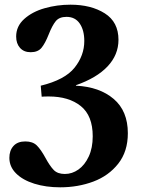

<svg xmlns="http://www.w3.org/2000/svg" viewBox="-20 -590 612 820"><path d="M88 14Q120 14 137.5 31.5Q155 49 174 84Q193 119 209.5 136Q226 153 257 153Q288 153 315 134Q342 115 359 78.5Q376 42 376 -8Q376 -96 325 -137Q274 -178 188 -178Q168 -178 158 -177L154 -224Q257 -249 298.5 -301Q340 -353 340 -415Q340 -461 320.5 -489.5Q301 -518 264 -518Q233 -518 218 -499.5Q203 -481 188 -443Q173 -405 157.5 -386Q142 -367 111 -367Q82 -367 65.5 -385.5Q49 -404 49 -434Q49 -478 83.5 -509Q118 -540 171 -555Q224 -570 281 -570Q369 -570 427.5 -533Q486 -496 486 -420Q486 -356 439.5 -306.5Q393 -257 304 -226L305 -224Q405 -219 465.5 -167.5Q526 -116 526 -21Q526 57 485 109Q444 161 378.5 185.5Q313 210 237 210Q176 210 126.5 194.5Q77 179 48.5 150.5Q20 122 20 84Q20 53 37.5 33.5Q55 14 88 14Z"/></svg>

Font: Minipax
Style: Bold
Weight: 600
Designer: Raphaël Ronot, Igor Stepanchenko (Cyrillic)
Foundry: steppetype
Version: Version 1.002